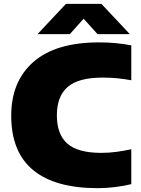

<svg xmlns="http://www.w3.org/2000/svg" viewBox="-20 -971 736 1001"><path d="M489.5 10Q267 10 152.8 -84.2Q38.5 -178.5 38.5 -368Q38.5 -547.5 155 -648.8Q271.5 -750 496 -750Q586.5 -750 664.5 -734.5V-552.5Q630 -559 593 -562.8Q556 -566.5 515.5 -566.5Q388.5 -566.5 332.5 -517.5Q276.5 -468.5 276.5 -370Q276.5 -270.5 331.2 -222.2Q386 -174 508 -174Q549 -174 588.8 -179.5Q628.5 -185 664.5 -193V-11Q627 -1.5 581 4.2Q535 10 489.5 10ZM175.5 -793 324 -951H508.5L657 -793H488.5L416 -873.5L344 -793Z"/></svg>

Font: Encode Sans SmExp Black
Style: Regular
Weight: 900
Width: 6
Designer: Multiple Designers
Foundry: Impallari Type
Version: Version 3.002; ttfautohint (v1.8.3) -l 8 -r 50 -G 200 -x 14 